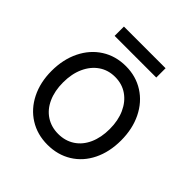

<svg xmlns="http://www.w3.org/2000/svg" viewBox="-179 -773 919 919"><g transform="rotate(45 280.5 -313.5)"><path d="M45 -248Q45 -326 75 -387Q105 -448 158.5 -482Q212 -516 281 -516Q349 -516 402.5 -482Q456 -448 486 -387Q516 -326 516 -248Q516 -170 486.5 -110Q457 -50 403.5 -17Q350 16 281 16Q212 16 158.5 -17.5Q105 -51 75 -111Q45 -171 45 -248ZM439 -248Q439 -306 419 -350Q399 -394 363.5 -418.5Q328 -443 281 -443Q234 -443 198.5 -418.5Q163 -394 143 -350Q123 -306 123 -248Q123 -191 142.5 -147.5Q162 -104 198 -80.5Q234 -57 281 -57Q328 -57 364 -80.5Q400 -104 419.5 -147.5Q439 -191 439 -248ZM140 -643H422V-580H140Z"/></g></svg>

Font: Uncut Sans Variable
Style: Regular
Weight: 400
Designer: Kasper Nordkvist
Foundry: UNCUT.wtf
Version: Version 1.304;Glyphs 3.2 (3246)